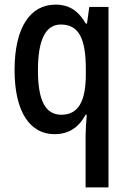

<svg xmlns="http://www.w3.org/2000/svg" viewBox="-20 -570 557 830"><path d="M350 18V240H449V-540H366L356 -468H351C320 -522 280 -550 220 -550C111 -550 43 -452 43 -267C43 -87 109 10 216 10C278 10 321 -20 350 -74H355C352 -37 350 -5 350 18ZM245 -74C176 -74 144 -136 144 -266C144 -394 175 -464 243 -464C321 -464 351 -403 351 -271V-248C351 -131 318 -74 245 -74Z"/></svg>

Font: Noto Sans Gujarati Condensed Medium
Style: Regular
Weight: 500
Width: 3
Designer: Jelle Bosma - Monotype Design Team, Universal Thirst
Foundry: Monotype Imaging Inc.
Version: Version 2.106